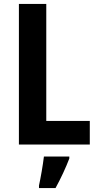

<svg xmlns="http://www.w3.org/2000/svg" viewBox="-20 -734 497 975"><path d="M76 0H436V-120H215V-714H76ZM332 71V61H203C198 104 186 172 178 208V221H262C289 172 314 118 332 71Z"/></svg>

Font: Noto Sans Telugu Condensed
Style: Bold
Weight: 700
Width: 3
Designer: Jelle Bosma - Monotype Design Team
Foundry: Monotype Imaging Inc.
Version: Version 2.005